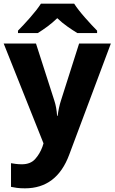

<svg xmlns="http://www.w3.org/2000/svg" viewBox="-20 -786 624 1046"><path d="M0 -549 217 -5 211 14Q197 52 171.5 80.5Q146 109 99 109Q82 109 66 107Q50 105 40 103V232Q54 235 72 237.5Q90 240 116 240Q289 240 357 57L584 -549H411L312 -238Q300 -201 294 -155H291Q288 -202 276 -238L176 -549ZM384 -766H203Q181 -732 143.5 -689.5Q106 -647 78 -619V-606H186Q212 -622 239 -642Q266 -662 292 -687Q318 -662 346.5 -642Q375 -622 401 -606H509V-619Q482 -646 444 -689Q406 -732 384 -766Z"/></svg>

Font: Noto Sans UI Extra
Style: Regular
Weight: 800
Designer: Monotype Design Team
Foundry: Monotype Imaging Inc.
Version: Version 1.901